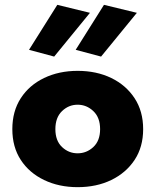

<svg xmlns="http://www.w3.org/2000/svg" viewBox="-20 -764 643 794"><path d="M204 -530 100 -558 217 -744 352 -711ZM398 -530 293 -558 410 -744 546 -711ZM31 -230Q31 -304 66 -358Q101 -412 162.5 -441.5Q224 -471 301 -471Q379 -471 440 -441.5Q501 -412 536.5 -358Q572 -304 572 -230Q572 -156 536.5 -102.5Q501 -49 440 -19.5Q379 10 301 10Q224 10 162.5 -19.5Q101 -49 66 -102.5Q31 -156 31 -230ZM209 -230Q209 -182 236.5 -156Q264 -130 301 -130Q338 -130 366 -156Q394 -182 394 -230Q394 -278 366 -304.5Q338 -331 301 -331Q264 -331 236.5 -304.5Q209 -278 209 -230Z"/></svg>

Font: Jost* Heavy
Style: Regular
Weight: 800
Version: Version 3.7